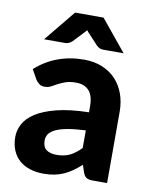

<svg xmlns="http://www.w3.org/2000/svg" viewBox="-83 -788 678 858"><g transform="rotate(10 256.0 -359.0)"><path d="M326.5 -215.5Q276 -213 242.5 -206.8Q209 -200.5 189.2 -190.5Q169.5 -180.5 161.2 -167.8Q153 -155 153 -140Q153 -110 169.8 -97.5Q186.5 -85 216.5 -85Q251 -85 276.2 -97.2Q301.5 -109.5 326.5 -135.5ZM45.5 -444Q91 -485 146 -505.2Q201 -525.5 265 -525.5Q311 -525.5 347.2 -510.5Q383.5 -495.5 408.8 -468.8Q434 -442 447.5 -405Q461 -368 461 -324V0H398Q378.5 0 368.2 -5.5Q358 -11 351.5 -28.5L340.5 -61.5Q321 -44.5 302.8 -31.5Q284.5 -18.5 265 -9.8Q245.5 -1 223.2 3.5Q201 8 173.5 8Q139.5 8 111.5 -1Q83.5 -10 63.2 -27.8Q43 -45.5 32 -72Q21 -98.5 21 -133Q21 -161.5 35.5 -190Q50 -218.5 85.2 -241.8Q120.5 -265 179.2 -280.2Q238 -295.5 326.5 -297.5V-324Q326.5 -372.5 306 -395.2Q285.5 -418 247 -418Q218.5 -418 199.5 -411.2Q180.5 -404.5 166.2 -396.8Q152 -389 139.5 -382.2Q127 -375.5 110.5 -375.5Q96 -375.5 86.2 -382.8Q76.5 -390 70 -400ZM433 -584H341Q333 -584 325.5 -586.8Q318 -589.5 310 -597L266 -644.5Q263.5 -647 260.5 -650.2Q257.5 -653.5 255 -657.5Q249 -650 243.5 -644.5L198.5 -597Q184.5 -584 167.5 -584H72L188 -725.5H317Z"/></g></svg>

Font: LatoLatin Heavy
Style: Regular
Weight: 800
Designer: Lukasz Dziedzic with Adam Twardoch and Botio Nikoltchev
Foundry: tyPoland Lukasz Dziedzic
Version: Version 2.015; 2015-08-06; http://www.latofonts.com/